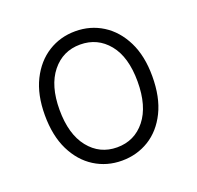

<svg xmlns="http://www.w3.org/2000/svg" viewBox="-104 -667 808 786"><g transform="rotate(-20 300.0 -274.0)"><path d="M300 7.5Q234.5 7.5 181.5 -25.8Q128.5 -59 97.2 -122.2Q66 -185.5 66 -275.5Q66 -364 97.2 -426.8Q128.5 -489.5 181.5 -522.8Q234.5 -556 300 -556Q365.5 -556 418.5 -522.8Q471.5 -489.5 502.8 -426.8Q534 -364 534 -275.5Q534 -184 502.8 -120.8Q471.5 -57.5 418.5 -25Q365.5 7.5 300 7.5ZM300 -50.5Q376 -50.5 423 -109.5Q470 -168.5 470 -275.5Q470 -382.5 422.8 -440.2Q375.5 -498 300 -498Q224.5 -498 177.2 -439.2Q130 -380.5 130 -275.5Q130 -169 177.2 -109.8Q224.5 -50.5 300 -50.5Z"/></g></svg>

Font: Spline Sans Mono Light
Style: Regular
Weight: 300
Monospace: yes
Version: Version 1.004